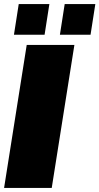

<svg xmlns="http://www.w3.org/2000/svg" viewBox="-20 -920 487 940"><path d="M273.3 -750 296.7 -900H446.7L423.3 -750ZM48.3 -750 71.7 -900H221.7L198.3 -750ZM0 0 110.8 -700H344.2L233.3 0Z"/></svg>

Font: BoonTook
Style: Italic
Weight: 400
Italic angle: -9°
Designer: Sungsit Sawaiwan
Foundry: FontUni
Version: Version 3.0